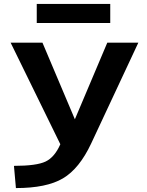

<svg xmlns="http://www.w3.org/2000/svg" viewBox="-20 -947 748 977"><path d="M167 -830V-927H541V-830ZM61 10 51 -103Q166 -103 212 -125Q258 -147 287 -213L34 -730H196L361 -340L526 -730H684L444 -217Q384 -89 300.5 -39.5Q217 10 61 10Z"/></svg>

Font: M PLUS 1p
Style: Bold
Weight: 700
Version: Version 1.062